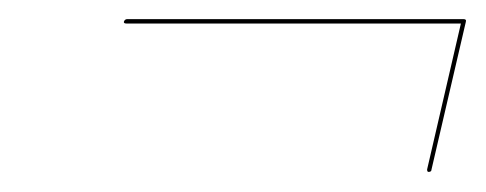

<svg xmlns="http://www.w3.org/2000/svg" viewBox="-20 -440 496 196"><path d="M106.5 -418Q107.5 -420.5 110 -420.5H453Q456.5 -420.5 455.5 -417.5L420.5 -267Q420.5 -264.5 417.5 -264.5Q416 -264.5 416 -267L450.5 -416H109Q106 -416 106.5 -418Z"/></svg>

Font: Fraunces 144pt S000 Thin
Style: Italic
Weight: 100
Italic angle: -16°
Version: Version 1.000; ttfautohint (v1.8.3)